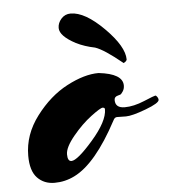

<svg xmlns="http://www.w3.org/2000/svg" viewBox="-45 -581 575 644"><g transform="rotate(-5 242.5 -258.5)"><path d="M338 -237Q338 -210 370 -210Q400 -210 436 -225Q472 -240 475 -240Q478 -240 481.5 -235Q485 -230 485 -225Q485 -214 438.5 -196.5Q392 -179 371 -179Q350 -179 341.5 -179.5Q333 -180 328 -169Q254 -30 181 6Q149 22 113.5 22Q78 22 55.5 -1.5Q33 -25 33 -76Q33 -147 79.5 -208.5Q126 -270 185 -301Q244 -332 292 -332Q373 -323 373 -283Q373 -272 367.5 -263.5Q362 -255 358.5 -253.5Q355 -252 350 -251Q338 -248 338 -237ZM176 -46Q196 -46 249.5 -107.5Q303 -169 303 -209Q303 -215 295.5 -215Q288 -215 256 -191Q224 -167 193.5 -130Q163 -93 163 -69.5Q163 -46 176 -46ZM216 -539Q264 -539 327 -476Q390 -413 390 -369Q389 -363 379 -358Q318 -408 288 -418Q253 -425 225 -439Q172 -467 172 -494Q172 -511 184.5 -525Q197 -539 216 -539Z"/></g></svg>

Font: Mrs Sheppards
Style: Regular
Weight: 400
Version: Version 1.000